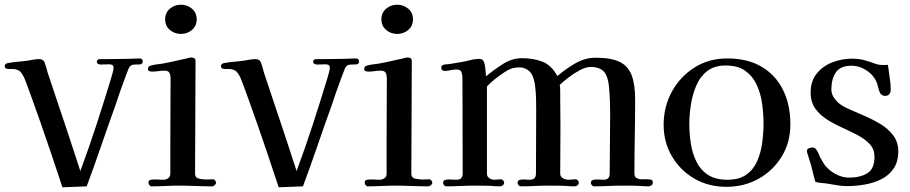

<svg xmlns="http://www.w3.org/2000/svg" viewBox="-20 -790 3862 815"><path d="M586 -529Q586 -517 572.5 -516.5Q559 -516 551 -516Q533 -516 526 -499Q521 -487 516.5 -474.5Q512 -462 507 -449Q497 -423 488 -396.5Q479 -370 470 -343Q439 -257 409.5 -171Q380 -85 348 1L245 5Q222 -64 199 -133Q176 -202 152 -270Q135 -317 118.5 -364Q102 -411 84 -457Q81 -465 73 -477Q65 -489 57 -492Q46 -497 37 -497Q28 -497 17 -497Q11 -497 5.5 -499.5Q0 -502 0 -509Q0 -519 12 -522Q32 -526 56 -528Q80 -530 100 -533Q111 -535 123 -537Q135 -539 147 -539Q163 -539 169 -526Q173 -516 176 -505Q179 -494 182 -483Q191 -456 200 -429Q209 -402 218 -375Q244 -298 270 -220Q296 -142 321 -64Q357 -161 389 -259Q421 -357 451 -456Q453 -462 457.5 -478.5Q462 -495 462 -501Q462 -511 457 -514Q452 -517 443 -517Q434 -517 425 -516.5Q416 -516 407 -516Q402 -516 396.5 -519Q391 -522 391 -527Q391 -539 405 -539Q419 -539 427 -539Q448 -539 469.5 -539.5Q491 -540 512 -540Q527 -540 542 -541Q557 -542 572 -542Q586 -542 586 -529Z M897 -15Q897 -9 891.5 -4Q886 1 880 1Q845 1 810 -0.5Q775 -2 740 -2Q711 -2 681.5 -0.5Q652 1 623 1Q618 1 614 -4.5Q610 -10 610 -14Q610 -26 621 -27Q633 -29 646.5 -28Q660 -27 672 -27Q685 -27 694 -33.5Q703 -40 703 -53V-183L704 -457Q704 -471 699.5 -480.5Q695 -490 678 -490Q665 -490 651.5 -488Q638 -486 624 -486Q620 -486 614 -488.5Q608 -491 608 -496Q608 -509 618 -511Q631 -515 644 -516.5Q657 -518 670 -520Q698 -525 725.5 -531.5Q753 -538 781 -544Q787 -546 792 -546Q810 -546 810 -531Q810 -412 809 -292.5Q808 -173 808 -53Q808 -35 825 -31.5Q842 -28 855 -28Q863 -28 870.5 -28.5Q878 -29 885 -29Q889 -29 893 -24Q897 -19 897 -15ZM815 -708Q815 -680 795 -663Q775 -646 748 -646Q721 -646 701 -663Q681 -680 681 -708Q681 -736 701 -753Q721 -770 748 -770Q775 -770 795 -753Q815 -736 815 -708Z M1504 -529Q1504 -517 1490.5 -516.5Q1477 -516 1469 -516Q1451 -516 1444 -499Q1439 -487 1434.5 -474.5Q1430 -462 1425 -449Q1415 -423 1406 -396.5Q1397 -370 1388 -343Q1357 -257 1327.5 -171Q1298 -85 1266 1L1163 5Q1140 -64 1117 -133Q1094 -202 1070 -270Q1053 -317 1036.5 -364Q1020 -411 1002 -457Q999 -465 991 -477Q983 -489 975 -492Q964 -497 955 -497Q946 -497 935 -497Q929 -497 923.5 -499.5Q918 -502 918 -509Q918 -519 930 -522Q950 -526 974 -528Q998 -530 1018 -533Q1029 -535 1041 -537Q1053 -539 1065 -539Q1081 -539 1087 -526Q1091 -516 1094 -505Q1097 -494 1100 -483Q1109 -456 1118 -429Q1127 -402 1136 -375Q1162 -298 1188 -220Q1214 -142 1239 -64Q1275 -161 1307 -259Q1339 -357 1369 -456Q1371 -462 1375.5 -478.5Q1380 -495 1380 -501Q1380 -511 1375 -514Q1370 -517 1361 -517Q1352 -517 1343 -516.5Q1334 -516 1325 -516Q1320 -516 1314.5 -519Q1309 -522 1309 -527Q1309 -539 1323 -539Q1337 -539 1345 -539Q1366 -539 1387.5 -539.5Q1409 -540 1430 -540Q1445 -540 1460 -541Q1475 -542 1490 -542Q1504 -542 1504 -529Z M1815 -15Q1815 -9 1809.5 -4Q1804 1 1798 1Q1763 1 1728 -0.5Q1693 -2 1658 -2Q1629 -2 1599.5 -0.5Q1570 1 1541 1Q1536 1 1532 -4.5Q1528 -10 1528 -14Q1528 -26 1539 -27Q1551 -29 1564.5 -28Q1578 -27 1590 -27Q1603 -27 1612 -33.5Q1621 -40 1621 -53V-183L1622 -457Q1622 -471 1617.5 -480.5Q1613 -490 1596 -490Q1583 -490 1569.5 -488Q1556 -486 1542 -486Q1538 -486 1532 -488.5Q1526 -491 1526 -496Q1526 -509 1536 -511Q1549 -515 1562 -516.5Q1575 -518 1588 -520Q1616 -525 1643.5 -531.5Q1671 -538 1699 -544Q1705 -546 1710 -546Q1728 -546 1728 -531Q1728 -412 1727 -292.5Q1726 -173 1726 -53Q1726 -35 1743 -31.5Q1760 -28 1773 -28Q1781 -28 1788.5 -28.5Q1796 -29 1803 -29Q1807 -29 1811 -24Q1815 -19 1815 -15ZM1733 -708Q1733 -680 1713 -663Q1693 -646 1666 -646Q1639 -646 1619 -663Q1599 -680 1599 -708Q1599 -736 1619 -753Q1639 -770 1666 -770Q1693 -770 1713 -753Q1733 -736 1733 -708Z M2751 -15Q2751 -8 2745.5 -3.5Q2740 1 2733 1Q2723 1 2713.5 0.5Q2704 0 2693 -1Q2674 -2 2656 -2Q2638 -2 2619 -2Q2589 -2 2559.5 -0.5Q2530 1 2501 1Q2497 1 2492.5 -4Q2488 -9 2488 -13Q2488 -24 2498.5 -26.5Q2509 -29 2522 -28Q2535 -27 2542 -27Q2568 -27 2568 -53Q2568 -117 2569 -180.5Q2570 -244 2570 -308Q2570 -328 2569 -359.5Q2568 -391 2565 -421.5Q2562 -452 2554 -469Q2546 -489 2528 -497.5Q2510 -506 2489 -506Q2468 -506 2443 -493Q2418 -480 2394.5 -462Q2371 -444 2356 -430Q2358 -417 2358 -402.5Q2358 -388 2358 -374Q2358 -345 2358.5 -315.5Q2359 -286 2359 -257Q2359 -206 2358.5 -155Q2358 -104 2358 -53Q2358 -40 2369.5 -33.5Q2381 -27 2393 -27Q2401 -27 2408.5 -28Q2416 -29 2424 -29Q2429 -29 2433 -24Q2437 -19 2437 -15Q2437 -8 2431.5 -3.5Q2426 1 2419 1Q2409 1 2399.5 0.5Q2390 0 2379 -1Q2360 -2 2341.5 -2Q2323 -2 2305 -2Q2276 -2 2247.5 -0.5Q2219 1 2190 1Q2186 1 2181.5 -4Q2177 -9 2177 -13Q2177 -25 2188 -27Q2198 -29 2208.5 -28Q2219 -27 2229 -27Q2255 -27 2255 -53Q2255 -120 2255.5 -186.5Q2256 -253 2256 -320Q2256 -340 2255.5 -368Q2255 -396 2251.5 -424Q2248 -452 2240 -469Q2233 -485 2218 -494.5Q2203 -504 2185 -504Q2172 -504 2158 -501Q2142 -497 2120.5 -483Q2099 -469 2079 -452.5Q2059 -436 2047 -423Q2047 -331 2047 -238Q2047 -145 2047 -53Q2047 -40 2057 -33.5Q2067 -27 2078 -27Q2086 -27 2093 -28Q2100 -29 2107 -29Q2112 -29 2116 -24Q2120 -19 2120 -15Q2120 -8 2114.5 -3.5Q2109 1 2102 1Q2093 1 2084 0.5Q2075 0 2065 -1Q2047 -2 2029 -2Q2011 -2 1993 -2Q1964 -2 1934 -0.5Q1904 1 1874 1Q1869 1 1865 -4Q1861 -9 1861 -13Q1861 -25 1872 -27Q1883 -29 1894.5 -28Q1906 -27 1917 -27Q1944 -27 1944 -53Q1944 -154 1943.5 -255.5Q1943 -357 1943 -458Q1943 -472 1939 -483.5Q1935 -495 1918 -495Q1905 -495 1893 -492Q1881 -489 1868 -489Q1853 -489 1853 -504Q1853 -512 1863 -515Q1868 -517 1874.5 -517Q1881 -517 1887 -518Q1901 -520 1914.5 -522.5Q1928 -525 1941 -527Q1959 -530 1977 -535Q1995 -540 2014 -540Q2026 -540 2031 -533Q2038 -522 2040 -500.5Q2042 -479 2043 -466Q2074 -492 2113.5 -517.5Q2153 -543 2195 -543Q2245 -543 2283 -528Q2321 -513 2346 -467Q2379 -496 2421 -520.5Q2463 -545 2508 -545Q2575 -545 2611 -527Q2647 -509 2661.5 -470Q2676 -431 2676 -367Q2676 -289 2674.5 -210.5Q2673 -132 2673 -54Q2673 -39 2682.5 -34Q2692 -29 2705.5 -29Q2719 -29 2729 -29Q2737 -29 2744 -27Q2751 -25 2751 -15Z M3221 -266Q3221 -307 3215 -350Q3209 -393 3192 -430Q3175 -467 3143.5 -489.5Q3112 -512 3060 -512Q3012 -512 2981.5 -488Q2951 -464 2935 -425.5Q2919 -387 2912.5 -344.5Q2906 -302 2906 -264Q2906 -222 2912.5 -180.5Q2919 -139 2936 -104Q2953 -69 2985 -48Q3017 -27 3068 -27Q3118 -27 3148.5 -49Q3179 -71 3194.5 -107Q3210 -143 3215.5 -185Q3221 -227 3221 -266ZM3335 -262Q3335 -186 3298.5 -126Q3262 -66 3200.5 -31.5Q3139 3 3063 3Q2988 3 2928 -31.5Q2868 -66 2832.5 -126Q2797 -186 2797 -260Q2797 -337 2832 -401Q2867 -465 2928 -503.5Q2989 -542 3067 -542Q3153 -542 3212.5 -507Q3272 -472 3303.5 -409Q3335 -346 3335 -262Z M3793 -148Q3793 -103 3773 -74Q3753 -45 3720.5 -29Q3688 -13 3650 -6.5Q3612 0 3575 0Q3556 0 3537.5 -3Q3519 -6 3501 -9Q3486 -12 3470.5 -13Q3455 -14 3441 -18Q3434 -42 3428.5 -66.5Q3423 -91 3415 -114Q3414 -119 3409.5 -131.5Q3405 -144 3405 -148Q3405 -158 3414.5 -161Q3424 -164 3431 -164Q3436 -164 3440.5 -160Q3445 -156 3447 -152Q3452 -145 3455 -137Q3458 -129 3462 -121Q3469 -109 3475.5 -97.5Q3482 -86 3492 -77Q3510 -59 3534.5 -47.5Q3559 -36 3584 -36Q3631 -36 3661.5 -54.5Q3692 -73 3692 -125Q3692 -156 3672.5 -177.5Q3653 -199 3622 -215.5Q3591 -232 3556.5 -247.5Q3522 -263 3491 -282.5Q3460 -302 3440.5 -329.5Q3421 -357 3421 -397Q3421 -446 3447 -478Q3473 -510 3513.5 -525.5Q3554 -541 3597 -541Q3626 -541 3649.5 -534.5Q3673 -528 3700 -518Q3712 -514 3728 -514Q3733 -514 3738.5 -514Q3744 -514 3749 -515Q3752 -489 3756.5 -461.5Q3761 -434 3761 -408Q3761 -398 3755 -390.5Q3749 -383 3738 -383Q3721 -383 3715 -397Q3711 -406 3708.5 -416Q3706 -426 3703 -436Q3691 -469 3660 -490Q3629 -511 3594 -511Q3547 -511 3528 -482.5Q3509 -454 3509 -411Q3509 -395 3516 -382Q3523 -369 3534 -358Q3544 -348 3556 -341Q3568 -334 3581 -328Q3610 -315 3646.5 -299.5Q3683 -284 3716.5 -264Q3750 -244 3771.5 -215.5Q3793 -187 3793 -148Z"/></svg>

Font: Kaisei Opti Medium
Style: Regular
Weight: 500
Designer: Font-Kai, 金井和夫
Foundry: KAZUO KANAI
Version: Version 5.003